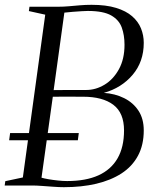

<svg xmlns="http://www.w3.org/2000/svg" viewBox="-32 -771 660 798"><path d="M233.5 7Q214.5 7 190.5 5.2Q166.5 3.5 143 1.8Q119.5 0 102.5 0H-12.5L-10 -18L63 -33.5L156 -710L88 -725L90.5 -743H209.5Q232 -743 254.5 -745Q277 -747 300.2 -749Q323.5 -751 348.5 -751Q409 -751 450.5 -738.2Q492 -725.5 517.2 -703.5Q542.5 -681.5 554 -653Q565.5 -624.5 565.5 -593Q565.5 -514.5 519.2 -460Q473 -405.5 399.5 -385Q446 -382 483.8 -363.2Q521.5 -344.5 543.5 -311Q565.5 -277.5 565.5 -229Q565.5 -168.5 541.5 -123.8Q517.5 -79 473 -50.2Q428.5 -21.5 367.8 -7.2Q307 7 233.5 7ZM247 -18.5Q324.5 -18.5 377 -42.2Q429.5 -66 456.5 -112.8Q483.5 -159.5 483.5 -229Q483.5 -302 439 -335.5Q394.5 -369 313.5 -369Q272 -369 243.5 -369.2Q215 -369.5 187.5 -369L140.5 -32.5Q150.5 -29.5 169 -26.2Q187.5 -23 208.5 -20.8Q229.5 -18.5 247 -18.5ZM191 -396.5Q217.5 -396.5 253 -397Q288.5 -397.5 326 -397Q366 -397 402.5 -419Q439 -441 462.2 -483.2Q485.5 -525.5 485.5 -585Q485.5 -624.5 474.2 -656.2Q463 -688 430.2 -706.8Q397.5 -725.5 333 -725.5Q326 -725.5 308 -724.5Q290 -723.5 269.8 -721.8Q249.5 -720 235.5 -718.5ZM6 -188 10 -218H295.5L291.5 -188Z"/></svg>

Font: Merriweather 144pt Light
Style: Italic
Weight: 300
Italic angle: -7.8°
Version: Version 2.101